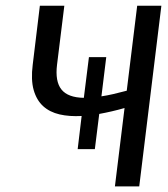

<svg xmlns="http://www.w3.org/2000/svg" viewBox="-20 -662 596 682"><path d="M121.6 -641.6H208.5L182.6 -432.1Q175.3 -373 198.2 -344.2Q221.2 -315.4 277.8 -314.5L295.9 -459H357.4L340.3 -319.8Q360.4 -322.8 382.6 -327.9Q404.8 -333 430.2 -339.8L467.3 -641.6H553.2L474.6 0H388.2L422.4 -278.3Q398.9 -271.5 376.5 -266.4Q354 -261.2 332.5 -257.3L316.9 -132.3H255.9L270 -250Q226.6 -247.6 191.7 -255.6Q156.7 -263.7 133.3 -284.9Q109.9 -306.2 99.6 -342.3Q89.4 -378.4 96.2 -432.1Z"/></svg>

Font: Carlito
Style: Italic
Weight: 400
Italic angle: -7°
Designer: Lukasz Dziedzic
Foundry: tyPoland Lukasz Dziedzic
Version: Version 1.104